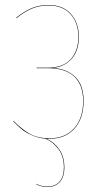

<svg xmlns="http://www.w3.org/2000/svg" viewBox="-20 -547 420 769"><path d="M314.9 -142.1Q314.9 -72.8 278.3 -32Q241.7 8.8 179.2 8.8H167Q197.3 22.5 217.5 51.5Q237.8 80.6 237.8 124Q237.8 162.6 219 182.4Q200.2 202.1 171.9 202.1Q145 202.1 125 190.9V189Q145 200.2 171.9 200.2Q199.7 200.2 217.8 180.9Q235.8 161.6 235.8 124Q235.8 79.1 213.9 50Q191.9 21 161.6 8.3Q132.8 5.9 107.2 -5.6Q81.5 -17.1 67.1 -29.1Q52.7 -41 33.2 -61L34.2 -63Q66.4 -29.8 98.6 -11.5Q130.9 6.8 179.2 6.8Q241.2 6.8 277.1 -33.4Q313 -73.7 313 -142.1Q313 -207 277.3 -240.5Q241.7 -273.9 171.9 -273.9H126L127 -275.9H171.9Q232.9 -275.9 263.4 -310.1Q293.9 -344.2 293.9 -398.9Q293.9 -455.6 262.7 -490.2Q231.4 -524.9 174.8 -524.9Q136.7 -524.9 106.9 -512.2Q77.1 -499.5 45.9 -474.1L44.9 -476.1Q76.2 -501.5 106.4 -514.2Q136.7 -526.9 174.8 -526.9Q231.9 -526.9 263.9 -491.5Q295.9 -456.1 295.9 -398.9Q295.9 -345.7 268.3 -313Q240.7 -280.3 192.9 -274.9Q249 -271 282 -238.5Q314.9 -206.1 314.9 -142.1Z"/></svg>

Font: Fira Sans Compressed Two
Style: Regular
Weight: 100
Width: 1
Designer: Carrois Corporate & Edenspiekermann AG
Foundry: Carrois Corporate GbR & Edenspiekermann AG
Version: Version 4.203;PS 004.203;hotconv 1.0.88;makeotf.lib2.5.64775